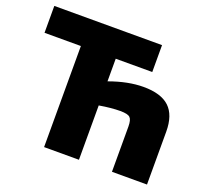

<svg xmlns="http://www.w3.org/2000/svg" viewBox="-120 -831 1038 973"><g transform="rotate(20 399.5 -345.0)"><path d="M398 -545V-423Q497 -459 580 -459Q675 -459 720 -416.5Q765 -374 765 -285V0H576V-244Q576 -280 563.5 -292Q551 -304 511 -304Q463 -304 398 -293V0H210V-545H14V-690H595V-545Z"/></g></svg>

Font: Exo 2.0 Extra Bold
Style: Regular
Weight: 800
Designer: Natanael Gama
Version: Version 1.001;PS 001.001;hotconv 1.0.70;makeotf.lib2.5.58329